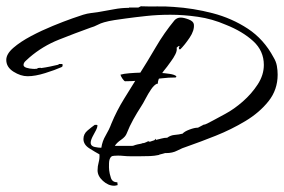

<svg xmlns="http://www.w3.org/2000/svg" viewBox="-59 -495 905 612"><path d="M305 97Q286 97 269 81.5Q252 66 252 48Q252 35 255.5 22.5Q259 10 258 -3Q245 -10 226 -22Q207 -34 207 -52Q207 -68 220 -79Q233 -90 243 -97H250V-96H252Q251 -87 247 -80Q243 -73 239 -65Q235 -58 232.5 -51.5Q230 -45 230 -39Q231 -29 243 -26.5Q255 -24 264 -24Q267 -45 278 -63.5Q289 -82 296 -101Q313 -142 336.5 -180Q360 -218 383 -255Q411 -299 437.5 -344.5Q464 -390 497 -430Q505 -439 517 -439Q527 -439 542.5 -433Q558 -427 559 -417Q561 -398 545.5 -375Q530 -352 516 -338H512L511 -343Q511 -345 513 -345Q513 -345 513 -348H510L504 -343Q506 -334 500 -322Q494 -310 486 -299.5Q478 -289 474 -283Q468 -276 462.5 -268.5Q457 -261 453 -254Q444 -241 444 -228H441Q432 -224 422.5 -210Q413 -196 405 -180.5Q397 -165 391 -156Q378 -136 366 -114.5Q354 -93 345 -70Q341 -59 327 -49.5Q313 -40 307 -30H363Q365 -31 369 -31V-32Q379 -35 391 -37Q395 -39 398.5 -39Q402 -39 402 -40Q406 -41 410.5 -43.5Q415 -46 418 -43L433 -48L438 -53V-49Q447 -51 456 -53.5Q465 -56 474 -56Q485 -64 498 -65Q511 -66 523 -69Q529 -76 545 -82Q561 -88 571 -88H572L591 -98Q593 -97 602 -101.5Q611 -106 622 -112L659 -132Q687 -147 715 -171.5Q743 -196 762.5 -226Q782 -256 782 -288Q782 -333 748 -364Q714 -395 661 -416Q617 -435 571.5 -441.5Q526 -448 484 -448Q444 -448 407 -444Q370 -440 341 -436Q325 -434 306 -431Q287 -428 273 -424Q262 -421 251.5 -415.5Q241 -410 230 -407Q180 -389 128.5 -368.5Q77 -348 35 -312Q31 -308 23.5 -301.5Q16 -295 16 -288Q16 -282 25.5 -279Q35 -276 46 -275.5Q57 -275 61 -275L60 -277H51L70 -279Q71 -279 71 -278.5Q71 -278 72 -278Q87 -280 101 -283Q115 -286 128 -289V-291H140Q140 -289 140.5 -286Q141 -283 137 -281Q117 -272 85 -262Q53 -252 29 -252Q7 -252 -16 -266.5Q-39 -281 -39 -304Q-39 -323 -16.5 -342.5Q6 -362 40 -380Q74 -398 109.5 -412.5Q145 -427 172 -436.5Q199 -446 206 -448Q219 -452 231.5 -453.5Q244 -455 257 -457Q281 -461 304.5 -465.5Q328 -470 352 -470V-471H382L390 -475Q416 -474 442.5 -474.5Q469 -475 494 -473Q557 -469 618.5 -453Q680 -437 731 -403.5Q782 -370 813 -312Q821 -299 823.5 -285Q826 -271 826 -257Q826 -209 797 -172.5Q768 -136 723 -109Q678 -82 629 -62.5Q580 -43 540 -29Q521 -23 506 -15Q491 -7 470 -7H467L460 -5Q456 -4 452 -3Q448 -2 447 -1Q433 2 419 2.5Q405 3 391 3H354Q345 3 335.5 2Q326 1 317 1Q313 1 305.5 1.5Q298 2 296 4Q289 10 288.5 25Q288 40 289 48Q290 58 294.5 72Q299 86 315 86L316 95Q312 96 309.5 96.5Q307 97 305 97ZM340 -236Q337 -236 331.5 -244Q326 -252 325 -257Q335 -260 353 -261.5Q371 -263 389.5 -263.5Q408 -264 419 -264Q430 -264 448 -263Q466 -262 482 -259.5Q498 -257 503 -252Q503 -248 500 -248Q478 -248 458 -245.5Q438 -243 416 -241Q404 -240 383 -238Q362 -236 340 -236Z"/></svg>

Font: Qwitcher Grypen
Style: Bold
Weight: 700
Designer: Robert E. Leuschke
Foundry: Robert E. Leuschke
Version: Version 1.100; ttfautohint (v1.8.3)